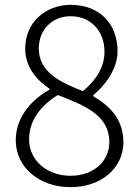

<svg xmlns="http://www.w3.org/2000/svg" viewBox="-20 -759 575 792"><path d="M271 13C401 13 489 -69 489 -172C489 -272 427 -325 365 -362V-367C406 -400 465 -469 465 -548C465 -658 393 -739 272 -739C166 -739 84 -665 84 -559C84 -482 132 -428 184 -393V-389C117 -352 45 -281 45 -181C45 -70 140 13 271 13ZM322 -383C231 -419 140 -460 140 -559C140 -636 195 -692 271 -692C360 -692 411 -625 411 -546C411 -486 380 -431 322 -383ZM271 -34C172 -34 100 -99 100 -184C100 -263 150 -326 219 -367C329 -324 431 -284 431 -173C431 -95 368 -34 271 -34Z"/></svg>

Font: Noto Sans JP Light
Style: Regular
Weight: 300
Designer: Ryoko NISHIZUKA (kana & ideographs); Paul D. Hunt (Latin, Greek & Cyrillic); Wenlong ZHANG (bopomofo); Sandoll Communica
Foundry: Adobe Systems Incorporated
Version: Version 1.004;PS 1.004;hotconv 1.0.82;makeotf.lib2.5.63406